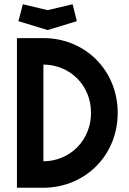

<svg xmlns="http://www.w3.org/2000/svg" viewBox="-20 -887 608 907"><path d="M60 0H185C384 -1 536 -154 536 -354C536 -553 384 -707 185 -707H60ZM185 -125V-582C312 -581 410 -483 410 -354C410 -225 312 -126 185 -125ZM205 -745 343 -787 323 -867 205 -839 88 -867 67 -787Z"/></svg>

Font: Lineal
Style: Bold
Weight: 700
Designer: Created by Frank Adebiaye with contributions from Anton Moglia & Ariel Martín Pérez
Created by Frank ADEBIAYE with FontF
Foundry: Velvetyne Type Foundry
Version: Version 2.000;Glyphs 3.2 (3227)